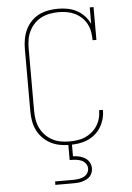

<svg xmlns="http://www.w3.org/2000/svg" viewBox="-62 -789 725 1055"><g transform="rotate(-5 300.0 -261.5)"><path d="M297 8Q270 8 243.5 3Q217 -2 193 -14.5Q169 -27 150 -46.5Q131 -66 119 -90.5Q107 -115 102.5 -141.5Q98 -168 98 -195V-540Q98 -567 103 -594Q108 -621 119.5 -645Q131 -669 150 -689Q169 -709 193 -721Q217 -733 244 -738Q271 -743 298 -743Q325 -743 351.5 -738Q378 -733 401.5 -720.5Q425 -708 443.5 -688Q462 -668 473 -644V-735H494V-554H473Q473 -577 469 -600Q465 -623 454.5 -643.5Q444 -664 427 -680Q410 -696 389.5 -706Q369 -716 346 -720Q323 -724 300 -724Q276 -724 251.5 -719.5Q227 -715 205 -704Q183 -693 166 -675Q149 -657 138 -635Q127 -613 123 -588.5Q119 -564 119 -540V-195Q119 -171 123 -146.5Q127 -122 137.5 -100.5Q148 -79 165 -61Q182 -43 203.5 -31.5Q225 -20 249 -15.5Q273 -11 297 -11Q319 -11 341.5 -14Q364 -17 384 -25.5Q404 -34 421.5 -48.5Q439 -63 451 -81.5Q463 -100 469 -121.5Q475 -143 475 -166Q475 -166 475 -166.5Q475 -167 475 -168H496Q496 -167 496 -166.5Q496 -166 496 -165Q496 -140 489 -116Q482 -92 469 -71Q456 -50 436.5 -34Q417 -18 394 -8.5Q371 1 346.5 4.5Q322 8 297 8ZM200 220V201H300Q314 201 328.5 199Q343 197 356.5 191Q370 185 378.5 172.5Q387 160 387 146Q387 132 378.5 119.5Q370 107 356.5 101Q343 95 328.5 93Q314 91 300 91H290V0H310V72Q327 72 344 76Q361 80 376 89Q391 98 399.5 113.5Q408 129 408 146Q408 158 404 170Q400 182 391.5 191Q383 200 372 205.5Q361 211 349 214.5Q337 218 324.5 219Q312 220 300 220Z"/></g></svg>

Font: Iosevka Curly Slab ThEx
Style: Regular
Weight: 100
Width: 7
Monospace: yes
Designer: Belleve Invis
Foundry: Belleve Invis
Version: Version 11.1.0; ttfautohint (v1.8.3)